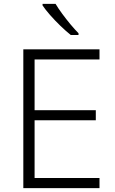

<svg xmlns="http://www.w3.org/2000/svg" viewBox="-20 -968 593 988"><path d="M492 0H100V-714H492V-662H158V-401H473V-349H158V-52H492ZM266 -948Q279 -926 299.5 -898Q320 -870 342.5 -843Q365 -816 384 -797V-788H344Q319 -808 290.5 -835.5Q262 -863 237.5 -891Q213 -919 199 -940V-948Z"/></svg>

Font: Noto Sans Cherokee Light
Style: Regular
Weight: 300
Designer: Monotype Design Team
Foundry: Monotype Imaging Inc.
Version: Version 2.001; ttfautohint (v1.8.4.7-5d5b)